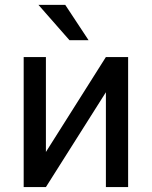

<svg xmlns="http://www.w3.org/2000/svg" viewBox="-20 -760 617 780"><path d="M410.2 -528.3H500.5V0H410.2V-385.3L166.5 0H76.2V-528.3H166.5V-142.6ZM339.8 -596.7H262.2L136.2 -740.2H245.1Z"/></svg>

Font: Roboto
Style: Regular
Weight: 400
Designer: Google
Version: Version 2.001047; 2015